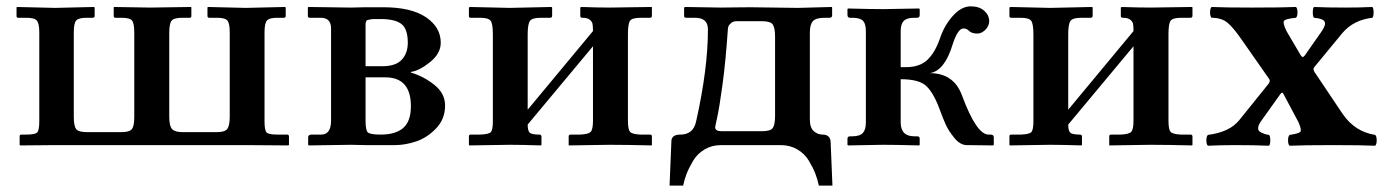

<svg xmlns="http://www.w3.org/2000/svg" viewBox="-20 -458 4376 606"><path d="M814.9 -355V-74.2Q814.9 -45.4 822 -39.3Q829.1 -33.2 856 -33.2H886.2Q892.1 -33.2 892.1 -26.9V-1L890.1 1L757.8 0H153.8L43 1L42 -1V-27.8Q42 -32.7 46.9 -33.2H63Q89.8 -33.2 96.9 -39.6Q104 -45.9 104 -75.2V-355Q104 -383.8 96.4 -392.8Q88.9 -401.9 63 -401.9H37.1Q32.2 -401.9 32.2 -407.2V-434.1L33.2 -436L153.8 -433.1L276.9 -436L278.8 -434.1V-408.2Q278.8 -402.3 272.9 -401.9H253.9Q228 -401.9 220.5 -393.3Q212.9 -384.8 212.9 -355V-89.8Q212.9 -60.1 220.5 -50.5Q228 -41 253.9 -41H363.8Q388.7 -41 396.2 -50.5Q403.8 -60.1 403.8 -88.9V-354Q403.8 -383.8 397 -392.8Q390.1 -401.9 363.8 -401.9H344.2Q339.4 -401.9 338.9 -407.2V-434.1L339.8 -436L454.1 -434.1L583 -436L584 -434.1V-407.2Q584 -402.3 579.1 -401.9H555.2Q529.3 -401.9 521.7 -392.8Q514.2 -383.8 514.2 -354V-89.8Q514.2 -60.1 523.2 -50.5Q532.2 -41 555.2 -41H665Q690.9 -41 698 -52Q705.1 -63 705.1 -89.8V-355Q705.1 -383.8 698 -392.8Q690.9 -401.9 665 -401.9H640.1Q635.3 -401.9 634.8 -407.2V-434.1L636.2 -436L754.9 -433.1L879.9 -436L881.8 -434.1V-408.2Q881.8 -402.3 876 -401.9H855Q830.1 -401.9 822.5 -393.3Q814.9 -384.8 814.9 -355Z M1133.8 -249H1187Q1229 -249 1248 -269.5Q1267.1 -290 1267.1 -323.2Q1267.1 -367.2 1246.6 -382.6Q1226.1 -397.9 1181.6 -397.9Q1168.5 -397.9 1161.1 -397.9Q1153.8 -397.9 1147.9 -396.5Q1142.1 -395 1139.4 -394.5Q1136.7 -394 1135.3 -389.4Q1133.8 -384.8 1133.8 -383.8Q1133.8 -382.8 1133.8 -375Q1133.8 -367.2 1133.8 -363.8ZM1133.8 -213.9V-77.1Q1133.8 -48.3 1140.4 -40.8Q1147 -33.2 1181.6 -33.2Q1228.5 -33.2 1252.7 -54.2Q1276.9 -75.2 1276.9 -123Q1276.9 -213.9 1195.8 -213.9ZM955.1 1 952.6 -1V-23.9Q952.6 -32.7 961.9 -33.2H993.7Q1024.4 -33.2 1024.9 -76.2V-368.2Q1024.9 -402.3 991.7 -401.9H958Q952.1 -401.9 951.7 -407.2V-434.1L953.6 -436L1086.9 -434.1L1132.8 -435.1H1189.9Q1277.8 -435.1 1324.5 -403.6Q1371.1 -372.1 1371.1 -323.2Q1371.1 -289.1 1337.4 -262Q1303.7 -234.9 1276.9 -231V-229Q1317.9 -216.8 1351.3 -189.9Q1384.8 -163.1 1384.8 -125Q1384.8 -82 1356.2 -52.5Q1327.6 -22.9 1293.2 -11.5Q1258.8 0 1226.1 0H1133.8L1086.9 -1Z M1588.9 -433.1 1720.7 -436 1722.7 -434.1V-408.2Q1722.7 -402.3 1716.8 -401.9H1686.5Q1659.7 -401.9 1652.6 -391.8Q1645.5 -381.8 1645.5 -350.1V-111.8L1851.6 -359.9Q1851.6 -375 1850.1 -382.6Q1848.6 -390.1 1841.1 -396Q1833.5 -401.9 1817.9 -401.9Q1812 -401.9 1811.5 -407.2V-434.1L1814 -436Q1869.1 -434.1 1904.8 -434.1L2036.6 -436L2037.6 -434.1V-408.2Q2037.6 -402.3 2031.7 -401.9H2002Q1975.1 -401.9 1968.5 -392.3Q1961.9 -382.8 1961.9 -350.1V-77.1Q1961.9 -49.3 1968.8 -41.7Q1975.6 -34.2 2002 -33.2H2031.7Q2037.6 -33.2 2037.6 -26.9V-1L2036.6 1Q1955.6 -1 1904.8 -1L1774.9 1V-1V-27.8Q1774.9 -32.7 1780.8 -33.2H1810.5Q1837.4 -34.2 1844.5 -42Q1851.6 -49.8 1851.6 -77.1V-312L1645.5 -64.9Q1645.5 -44.9 1652.1 -39.1Q1658.7 -33.2 1682.6 -33.2Q1688.5 -33.2 1689 -26.9V-1L1687.5 1Q1627.4 -1 1588.9 -1L1460.9 1L1460 -1V-27.8Q1460 -32.7 1464.8 -33.2H1495.6Q1522.5 -34.2 1529.1 -41Q1535.6 -47.9 1535.6 -75.2V-349.1Q1535.6 -382.3 1528.8 -392.1Q1522 -401.9 1495.6 -401.9H1465.8Q1460 -401.9 1460 -407.2V-434.1L1462.9 -436Z M2237.3 -56.2Q2237.3 -43.9 2257.3 -43.9H2386.2Q2412.1 -43.9 2419.2 -54.4Q2426.3 -64.9 2426.3 -92.8V-341.8Q2426.3 -369.6 2419.2 -380.4Q2412.1 -391.1 2385.3 -391.1H2305.2Q2293.9 -391.1 2287.1 -385Q2280.3 -378.9 2278.8 -374Q2277.3 -369.1 2277.3 -365.2Q2270.5 -265.1 2260.5 -191.7Q2250.5 -118.2 2243.9 -88.6Q2237.3 -59.1 2237.3 -56.2ZM2255.4 0Q2226.6 0 2203.4 13.9Q2180.2 27.8 2166.7 51Q2153.3 74.2 2146.7 91.6Q2140.1 108.9 2136.2 127.9H2093.3L2099.1 -13.2Q2100.1 -33.2 2127.4 -33.2Q2168.5 -33.2 2177.2 -75.2Q2214.4 -241.2 2214.4 -365.2Q2214.4 -402.3 2173.3 -401.9H2146.5Q2139.6 -401.9 2139.2 -407.2V-434.1L2142.6 -436Q2238.8 -434.1 2255.4 -434.1Q2262.2 -434.1 2294.7 -434.6Q2327.1 -435.1 2348.1 -435.1Q2370.1 -435.1 2424.8 -434.1Q2479.5 -433.1 2499.5 -433.1L2605.5 -436L2606.4 -434.1V-409.2Q2606.4 -402.3 2598.1 -401.9H2582.5Q2555.7 -401.9 2545.9 -391.4Q2536.1 -380.9 2536.1 -355V-81.1Q2536.1 -55.2 2548.3 -44.2Q2560.5 -33.2 2576.2 -33.2Q2599.1 -33.2 2601.6 -12.2L2607.4 127.9H2564.5Q2560.5 108.9 2553.5 90.3Q2546.4 71.8 2533 49.3Q2519.5 26.9 2496.3 13.4Q2473.1 0 2444.3 0Z M2712.9 -71.8V-359.9Q2712.9 -382.8 2703.9 -392.3Q2694.8 -401.9 2669.9 -401.9H2663.1Q2655.3 -401.9 2654.8 -410.2V-429.2L2656.7 -431.2Q2731 -429.2 2767.1 -429.2L2880.9 -431.2L2882.8 -429.2V-410.2Q2882.8 -402.3 2875 -401.9H2865.7Q2841.8 -401.9 2832.3 -391.8Q2822.8 -381.8 2822.8 -359.9V-246.1H2839.8Q2882.8 -246.1 2907 -269Q2931.2 -292 2946.8 -336.9Q2960 -377 2987.1 -407.5Q3014.2 -438 3043.9 -438Q3070.8 -438 3086.4 -424.1Q3102.1 -410.2 3102.1 -391.1Q3102.1 -376 3090.1 -364Q3078.1 -352.1 3064.9 -352.1Q3046.9 -352.1 3038.1 -360.8Q3032.2 -367.7 3021 -368.2Q3002.9 -368.2 2986.8 -317.9Q2961.9 -234.9 2915 -227.1Q2990.2 -227.1 3016.1 -157.2Q3062 -33.2 3100.1 -33.2H3106.9Q3116.7 -33.2 3116.7 -23.9V-1L3114.7 1L3031.7 0Q3010.7 0 2992.4 -22.5Q2974.1 -44.9 2965.6 -63.5Q2957 -82 2945.8 -112.8Q2926.8 -164.6 2903.8 -186.3Q2880.9 -208 2822.8 -208V-71.8Q2822.8 -27.8 2865.7 -27.8H2875Q2882.8 -27.8 2882.8 -20V-1L2880.9 1Q2805.7 -1 2767.1 -1L2656.7 1L2654.8 -1V-20Q2654.8 -27.8 2663.1 -27.8H2669.9Q2693.8 -27.8 2703.4 -38.3Q2712.9 -48.8 2712.9 -71.8Z M3294.9 -433.1 3426.8 -436 3428.7 -434.1V-408.2Q3428.7 -402.3 3422.9 -401.9H3392.6Q3365.7 -401.9 3358.6 -391.8Q3351.6 -381.8 3351.6 -350.1V-111.8L3557.6 -359.9Q3557.6 -375 3556.2 -382.6Q3554.7 -390.1 3547.1 -396Q3539.6 -401.9 3523.9 -401.9Q3518.1 -401.9 3517.6 -407.2V-434.1L3520 -436Q3575.2 -434.1 3610.8 -434.1L3742.7 -436L3743.7 -434.1V-408.2Q3743.7 -402.3 3737.8 -401.9H3708Q3681.2 -401.9 3674.6 -392.3Q3668 -382.8 3668 -350.1V-77.1Q3668 -49.3 3674.8 -41.7Q3681.6 -34.2 3708 -33.2H3737.8Q3743.7 -33.2 3743.7 -26.9V-1L3742.7 1Q3661.6 -1 3610.8 -1L3481 1V-1V-27.8Q3481 -32.7 3486.8 -33.2H3516.6Q3543.5 -34.2 3550.5 -42Q3557.6 -49.8 3557.6 -77.1V-312L3351.6 -64.9Q3351.6 -44.9 3358.2 -39.1Q3364.7 -33.2 3388.7 -33.2Q3394.5 -33.2 3395 -26.9V-1L3393.6 1Q3333.5 -1 3294.9 -1L3167 1L3166 -1V-27.8Q3166 -32.7 3170.9 -33.2H3201.7Q3228.5 -34.2 3235.1 -41Q3241.7 -47.9 3241.7 -75.2V-349.1Q3241.7 -382.3 3234.9 -392.1Q3228 -401.9 3201.7 -401.9H3171.9Q3166 -401.9 3166 -407.2V-434.1L3168.9 -436Z M3958.5 -73.2Q3952.6 -64.5 3951.4 -57.1Q3950.2 -49.8 3952.9 -45.9Q3955.6 -42 3961.9 -39.1Q3968.3 -36.1 3972.9 -34.7Q3977.5 -33.2 3985.4 -32.2Q3989.3 -28.3 3989.3 -15.1Q3989.3 -2 3985.4 2Q3945.3 0 3875.5 0Q3832.5 0 3792.5 2Q3787.6 -2 3787.6 -14.9Q3787.6 -27.8 3792.5 -32.2Q3861.3 -41 3891.6 -79.1L3983.4 -192.9Q3990.2 -201.7 3986.3 -208L3897.5 -335Q3872.6 -371.1 3854 -386.5Q3835.4 -401.9 3804.2 -401.9Q3799.3 -405.8 3799.3 -418.9Q3799.3 -432.1 3804.2 -436Q3844.2 -434.1 3930.2 -434.1Q4030.3 -434.1 4070.3 -436Q4075.2 -432.1 4075.2 -418.9Q4075.2 -405.8 4070.3 -401.9Q4039.6 -398.9 4033.4 -393.1Q4027.3 -387.2 4040.5 -359.9L4085 -284.2Q4091.3 -273.4 4097.7 -282.2L4151.4 -358.9Q4166.5 -380.9 4160.4 -390.4Q4154.3 -399.9 4127.4 -401.9Q4123.5 -405.8 4123.5 -418.9Q4123.5 -432.1 4127.4 -436Q4167.5 -434.1 4227.5 -434.1Q4271.5 -434.1 4311.5 -436Q4315.4 -432.1 4315.4 -418.9Q4315.4 -405.8 4311.5 -401.9Q4251.5 -395 4216.3 -353L4127.4 -245.1Q4123.5 -239.3 4129.4 -230L4217.3 -99.1Q4256.3 -42 4320.3 -32.2Q4325.2 -28.3 4325.2 -15.1Q4325.2 -2 4320.3 2Q4280.3 0 4186.5 0Q4090.3 0 4050.3 2Q4045.4 -2 4045.4 -14.9Q4045.4 -27.8 4050.3 -32.2Q4078.1 -36.1 4083.7 -41.5Q4089.4 -46.9 4078.6 -71.8L4030.3 -162.6Q4026.9 -169.4 4020.5 -160.2Z"/></svg>

Font: Linux Libertine
Style: Bold
Weight: 700
Designer: Philipp H. Poll
Foundry: Philipp H. Poll
Version: Version 5.0.3